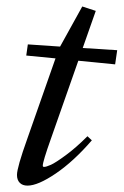

<svg xmlns="http://www.w3.org/2000/svg" viewBox="-20 -565 384 596"><path d="M65.4 11.2Q49.8 11.2 41.3 2.4Q32.7 -6.3 32.7 -22Q32.7 -44.9 64.9 -134.8L152.3 -383.8L61.5 -392.6L66.4 -427.2L166.5 -420.4L235.4 -544.9L277.3 -531.2L236.8 -416L343.8 -409.2L337.4 -365.2L223.1 -376.5L138.2 -134.8Q112.8 -63.5 112.8 -50.8Q112.8 -46.9 116.7 -46.9Q123.5 -46.9 138.2 -53.5Q152.8 -60.1 184.3 -83.3Q215.8 -106.4 251.5 -142.1L265.1 -129.4Q208.5 -64 153.1 -26.4Q97.7 11.2 65.4 11.2Z"/></svg>

Font: Elstob 10pt
Style: Italic
Weight: 400
Italic angle: -20°
Designer: Peter S. Baker
Version: Version 1.015